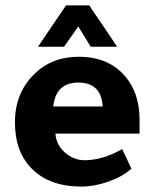

<svg xmlns="http://www.w3.org/2000/svg" viewBox="-20 -675 585 707"><path d="M494 -183H184Q187 -142 219 -113.5Q251 -85 292 -85Q357 -85 430 -126L464 -54Q432 -25 380 -6.5Q328 12 280 12Q163 12 98 -53Q35 -115 35 -225Q35 -332 106 -402Q171 -466 270 -466Q379 -466 440 -395Q494 -333 494 -233ZM176 -283H358Q353 -371 268 -371Q186 -371 176 -283ZM223 -655H309Q323 -633 348 -597Q391 -534 411 -503H314L268 -578V-577L216 -503H120Z"/></svg>

Font: Tajawal ExtraBold
Style: Regular
Weight: 800
Designer: Boutros Fonts
Foundry: Created by Boutros International 2017
Version: Version 1.700